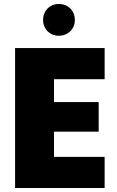

<svg xmlns="http://www.w3.org/2000/svg" viewBox="-20 -947 588 967"><path d="M507 -705H56V0H507V-157H252V-284H477V-433H252V-548H507ZM276 -767C323 -767 357 -801 357 -846C357 -893 323 -927 276 -927C231 -927 197 -893 197 -846C197 -801 231 -767 276 -767Z"/></svg>

Font: SVN-Poppins ExtraBold
Style: Regular
Weight: 800
Designer: Ninad Kale (Devanagari), Jonny Pinhorn (Latin)
Foundry: Indian Type Foundry
Version: Version 3.002 2017; ttfautohint (v1.8.3)